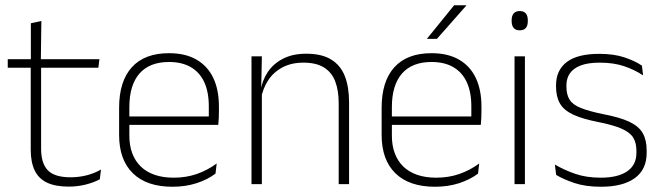

<svg xmlns="http://www.w3.org/2000/svg" viewBox="-20 -701 2522 731"><path d="M242 9.5Q190.5 9.5 158.8 -5.8Q127 -21 112 -52.2Q97 -83.5 97 -130.5V-459H136.5V-134.5Q136.5 -79 162.2 -52.5Q188 -26 249 -26Q279.5 -26 308.8 -33.2Q338 -40.5 364.5 -55.5L360 -18.5Q337 -6 305.8 1.8Q274.5 9.5 242 9.5ZM354.5 -443H9.5V-475.5H358.5ZM135.5 -469.5H97.5V-612.5L137.5 -621Z M636.5 10Q538.5 10 486 -41.2Q433.5 -92.5 433.5 -187V-290.5Q433.5 -391.5 482 -445Q530.5 -498.5 623.5 -498.5Q685.5 -498.5 727.8 -474.2Q770 -450 791.8 -404.8Q813.5 -359.5 813.5 -295.5V-278Q813.5 -265.5 813 -252.8Q812.5 -240 811 -225.5H774.5Q775 -245.5 775 -263.2Q775 -281 775 -296Q775 -350.5 757.8 -388Q740.5 -425.5 706.8 -445.2Q673 -465 623.5 -465Q549.5 -465 511 -421Q472.5 -377 472.5 -293V-245V-239V-184.5Q472.5 -147 483.5 -117.5Q494.5 -88 515.8 -67.2Q537 -46.5 568.5 -35.5Q600 -24.5 641.5 -24.5Q688.5 -24.5 729 -38.5Q769.5 -52.5 805 -78.5L800.5 -40Q770 -17 728.2 -3.5Q686.5 10 636.5 10ZM801 -225.5H453.5V-257.5H801Z M1309 0H1269.5V-308Q1269.5 -356 1256.5 -390.5Q1243.5 -425 1214 -443.8Q1184.5 -462.5 1135 -462.5Q1089.5 -462.5 1055.5 -444.5Q1021.5 -426.5 1001 -395.2Q980.5 -364 973.5 -324L962.5 -356H972.5Q978 -394 999 -426Q1020 -458 1057 -477.2Q1094 -496.5 1146 -496.5Q1205.5 -496.5 1241.2 -474.2Q1277 -452 1293 -410.8Q1309 -369.5 1309 -311.5ZM977 0H937.5V-486.5H977L974.5 -362.5L977 -361Z M1636 10Q1538 10 1485.5 -41.2Q1433 -92.5 1433 -187V-290.5Q1433 -391.5 1481.5 -445Q1530 -498.5 1623 -498.5Q1685 -498.5 1727.2 -474.2Q1769.5 -450 1791.2 -404.8Q1813 -359.5 1813 -295.5V-278Q1813 -265.5 1812.5 -252.8Q1812 -240 1810.5 -225.5H1774Q1774.5 -245.5 1774.5 -263.2Q1774.5 -281 1774.5 -296Q1774.5 -350.5 1757.2 -388Q1740 -425.5 1706.2 -445.2Q1672.5 -465 1623 -465Q1549 -465 1510.5 -421Q1472 -377 1472 -293V-245V-239V-184.5Q1472 -147 1483 -117.5Q1494 -88 1515.2 -67.2Q1536.5 -46.5 1568 -35.5Q1599.5 -24.5 1641 -24.5Q1688 -24.5 1728.5 -38.5Q1769 -52.5 1804.5 -78.5L1800 -40Q1769.5 -17 1727.8 -3.5Q1686 10 1636 10ZM1800.5 -225.5H1453V-257.5H1800.5ZM1606 -554 1709 -681H1755.5V-680L1643.5 -553H1606Z M1978.5 0H1939V-486.5H1978.5ZM1959 -585.5Q1943.5 -585.5 1935.8 -594.5Q1928 -603.5 1928 -620.5V-624.5Q1928 -641 1935.8 -650Q1943.5 -659 1959 -659Q1974 -659 1981.8 -650Q1989.5 -641 1989.5 -624.5V-620.5Q1989.5 -603 1981.8 -594.2Q1974 -585.5 1959 -585.5Z M2268 10Q2209.5 10 2167 -4.2Q2124.5 -18.5 2097.5 -35L2092.5 -74.5Q2128.5 -53.5 2170.5 -39Q2212.5 -24.5 2267.5 -24.5Q2332 -24.5 2367.5 -48.5Q2403 -72.5 2403 -119V-127Q2403 -157 2391 -176.8Q2379 -196.5 2348 -210.5Q2317 -224.5 2259.5 -236Q2198 -248 2162.5 -264.5Q2127 -281 2112 -306.8Q2097 -332.5 2097 -371.5V-376Q2097 -434 2138 -465Q2179 -496 2261.5 -496Q2318 -496 2358.5 -482.2Q2399 -468.5 2424 -451L2428.5 -414Q2397 -435 2356.8 -448.8Q2316.5 -462.5 2263.5 -462.5Q2219.5 -462.5 2191.5 -452Q2163.5 -441.5 2150 -422.2Q2136.5 -403 2136.5 -376V-371.5Q2136.5 -340.5 2148.8 -321.2Q2161 -302 2191.8 -289.8Q2222.5 -277.5 2276 -266.5Q2339.5 -254.5 2375.8 -237.5Q2412 -220.5 2427 -194.2Q2442 -168 2442 -128.5V-118.5Q2442 -55.5 2396.8 -22.8Q2351.5 10 2268 10Z"/></svg>

Font: Anek Malayalam ExtraLight
Style: Regular
Weight: 250
Version: Version 1.003